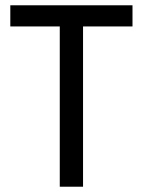

<svg xmlns="http://www.w3.org/2000/svg" viewBox="-20 -706 541 726"><path d="M481 -686V-606H294V0H206V-606H19V-686Z"/></svg>

Font: Archivo Narrow
Style: Regular
Weight: 400
Designer: Hector Gatti
Foundry: Omnibus-Type
Version: Version 1.003